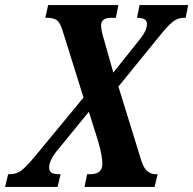

<svg xmlns="http://www.w3.org/2000/svg" viewBox="-53 -734 759 754"><path d="M-33 0 -21 -50H-12Q12 -50 32 -65.5Q52 -81 86 -122L275 -351L193 -613Q183 -646 169.5 -655Q156 -664 133 -664H125L136 -714H412L402 -664H383Q344 -664 344 -634Q344 -615 356 -576L392 -449L494 -577Q507 -592 515.5 -608.5Q524 -625 524 -640Q524 -664 487 -664H485L495 -714H686L676 -664H668Q645 -664 625.5 -648.5Q606 -633 573 -592L412 -394L502 -103Q512 -72 526.5 -61Q541 -50 556 -50H566L554 0H279L289 -50H302Q349 -50 349 -91Q349 -105 345 -127.5Q341 -150 331 -184L296 -295L175 -147Q140 -106 140 -76Q140 -63 148.5 -56.5Q157 -50 179 -50H185L173 0Z"/></svg>

Font: Noto Serif ExtraCondensed
Style: Bold Italic
Weight: 700
Width: 2
Italic angle: -12°
Designer: Monotype Design Team
Foundry: Monotype Imaging Inc.
Version: Version 2.013; ttfautohint (v1.8.4.7-5d5b)